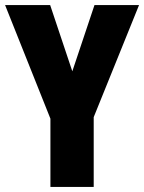

<svg xmlns="http://www.w3.org/2000/svg" viewBox="-20 -734 566 754"><path d="M264 -454 351 -714H526L348 -274V0H178V-268L0 -714H177Z"/></svg>

Font: Noto Sans Thai Looped ExtraCondensed Black
Style: Regular
Weight: 900
Width: 2
Designer: Sasikarn Vongin, Ben Mitchell
Foundry: The Fontpad Ltd
Version: Version 1.001; ttfautohint (v1.8.4.7-5d5b)